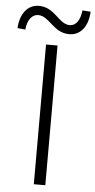

<svg xmlns="http://www.w3.org/2000/svg" viewBox="-110 -962 494 998"><g transform="rotate(5 136.5 -463.0)"><path d="M106 0H166V-729H106ZM221 -793C283 -793 319 -846 322 -919L279 -922C274 -871 252 -840 220 -840C161 -840 137 -926 52 -926C-9 -926 -46 -872 -49 -801L-8 -797C-4 -848 21 -878 52 -878C112 -878 137 -793 221 -793Z"/></g></svg>

Font: Noto Sans HK Light
Style: Regular
Weight: 300
Designer: Ryoko NISHIZUKA 西塚涼子 (kana, bopomofo & ideographs); Paul D. Hunt (Latin, Greek & Cyrillic); Sandoll Communications 산돌커뮤니
Foundry: Adobe
Version: Version 2.004;hotconv 1.0.118;makeotfexe 2.5.65603